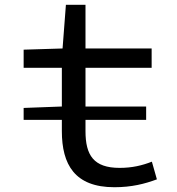

<svg xmlns="http://www.w3.org/2000/svg" viewBox="-20 -770 740 804"><path d="M616 -93C575 -77 533 -67 481 -67C372 -67 338 -120 338 -221V-268H592V-324H338V-486H615V-567H338V-750H256L242 -567L79 -562V-486H239V-324L79 -318V-268H239V-221C239 -81 293 14 459 14C531 14 586 0 637 -19Z"/></svg>

Font: Kawkab Mono Light
Style: Bold
Weight: 400
Monospace: yes
Designer: Abdullah Arif
Foundry: Abdullah Arif
Version: Version 1.000;PS 000.500;hotconv 1.0.88;makeotf.lib2.5.64775